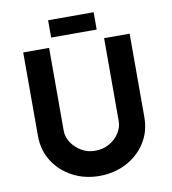

<svg xmlns="http://www.w3.org/2000/svg" viewBox="-95 -969 946 1059"><g transform="rotate(-10 378.0 -439.5)"><path d="M225 -272Q225 -237 246 -205Q267 -173 301.5 -153Q336 -133 377 -133Q422 -133 457 -153Q492 -173 512.5 -205Q533 -237 533 -272V-736H676V-269Q676 -188 636 -125.5Q596 -63 528 -27.5Q460 8 377 8Q295 8 227.5 -27.5Q160 -63 120 -125.5Q80 -188 80 -269V-736H225ZM246 -887H501V-790H246Z"/></g></svg>

Font: Reem Kufi Fun
Style: Bold
Weight: 700
Designer: Khaled Hosny
Version: Version 1.005